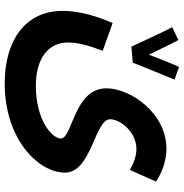

<svg xmlns="http://www.w3.org/2000/svg" viewBox="-2 -568 801 838"><g transform="rotate(90 399.0 -149.5)"><path d="M184 -322 254 -328C269 -368 317 -483 328 -510L273 -530C265 -516 239 -450 219 -398C198 -442 168 -506 155 -527L99 -500C122 -459 165 -361 184 -322ZM28 -22C28 147 165 231 344 231C591 231 734 82 734 -32C734 -148 501 -162 501 -229C501 -273 556 -344 631 -344C662 -344 698 -330 722 -315L773 -429C738 -454 683 -475 631 -475C473 -475 366 -317 366 -213C366 -71 585 -65 585 -14C585 25 503 95 356 95C234 95 166 40 166 -46C166 -86 177 -130 202 -197L81 -240C37 -140 28 -67 28 -22Z"/></g></svg>

Font: Noto Sans Arabic UI SmCn
Style: Bold
Weight: 700
Width: 4
Designer: Monotype Design Team, Nadine Chahine and Nizar Qandah
Foundry: Monotype Imaging Inc.
Version: Version 2.010